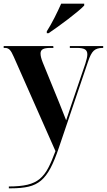

<svg xmlns="http://www.w3.org/2000/svg" viewBox="-20 -786 580 1042"><path d="M28 226Q89 226 129 216.5Q169 207 195.5 185Q222 163 241.5 126Q261 89 281 34L55 -477Q43 -505 33 -515.5Q23 -526 7 -526H0V-536H269L270 -526H254Q225 -526 212.5 -519Q200 -512 200 -496Q200 -486 203 -474Q206 -462 212 -447L301 -229Q316 -191 324 -171Q332 -151 339 -133Q346 -154 353 -175Q360 -196 366 -214L443 -440Q454 -474 454 -491Q454 -510 441 -518Q428 -526 397 -526H359V-536H540V-526H537Q505 -526 488.5 -510.5Q472 -495 458 -452L300 14Q277 83 254 126.5Q231 170 202.5 194Q174 218 135 227Q96 236 40 236H28ZM234 -616Q255 -649 276 -690.5Q297 -732 312 -766H437V-756Q425 -743 401.5 -723.5Q378 -704 350 -682.5Q322 -661 294 -641Q266 -621 244 -606H234Z"/></svg>

Font: Noto Serif Display SemiCondensed
Style: Bold
Weight: 700
Width: 4
Designer: Monotype Design Team
Foundry: Monotype Imaging Inc.
Version: Version 2.009